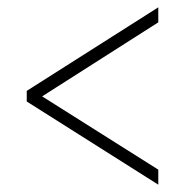

<svg xmlns="http://www.w3.org/2000/svg" viewBox="-20 -620 505 524"><path d="M412 -116 53 -343V-372L412 -600V-559L95 -357L412 -157Z"/></svg>

Font: Noto Serif Condensed ExtraLight
Style: Regular
Weight: 200
Width: 3
Designer: Monotype Design Team
Foundry: Monotype Imaging Inc.
Version: Version 2.013; ttfautohint (v1.8.4.7-5d5b)